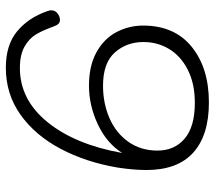

<svg xmlns="http://www.w3.org/2000/svg" viewBox="-58 -662 719 642"><g transform="rotate(-90 301.0 -340.5)"><path d="M588 -528Q588 -515 577.5 -507Q567 -499 556 -499Q548 -499 543 -504Q538 -509 534 -520Q522 -554 508.5 -577.5Q495 -601 467.5 -617Q440 -633 395 -633Q289 -633 214 -540.5Q139 -448 111 -291Q144 -343 207 -372.5Q270 -402 336 -402Q403 -402 448.5 -376.5Q494 -351 515.5 -309.5Q537 -268 537 -221Q537 -116 466 -58.5Q395 -1 280 -1Q170 -1 112 -53.5Q54 -106 54 -210Q54 -252 62 -305Q80 -412 125 -497Q170 -582 239 -631Q308 -680 396 -680Q472 -680 517.5 -642.5Q563 -605 585 -542Q586 -539 587 -535.5Q588 -532 588 -528ZM119 -173Q119 -116 159 -82Q199 -48 279 -48Q342 -48 388 -71Q434 -94 458 -133Q482 -172 482 -220Q482 -276 447 -315.5Q412 -355 336 -355Q277 -355 227.5 -333.5Q178 -312 148.5 -270.5Q119 -229 119 -173Z"/></g></svg>

Font: Mali Light
Style: Italic
Weight: 300
Italic angle: -10°
Version: Version 1.000; ttfautohint (v1.6)